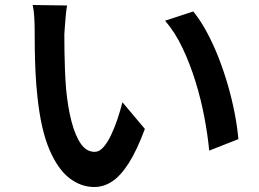

<svg xmlns="http://www.w3.org/2000/svg" viewBox="-20 -732 1040 770"><path d="M249 -710Q246 -694 244 -672.5Q242 -651 240.5 -630Q239 -609 238 -595Q238 -563 238.5 -526.5Q239 -490 240.5 -452Q242 -414 245 -376Q252 -301 267 -244Q282 -187 304.5 -155Q327 -123 360 -123Q378 -123 394.5 -141.5Q411 -160 425.5 -190.5Q440 -221 451.5 -255.5Q463 -290 471 -322L561 -215Q529 -129 496.5 -78Q464 -27 430 -4.5Q396 18 358 18Q305 18 258.5 -17.5Q212 -53 178 -132.5Q144 -212 130 -345Q125 -390 122.5 -441Q120 -492 119.5 -538Q119 -584 119 -614Q119 -634 117.5 -662Q116 -690 111 -712ZM755 -686Q783 -652 809 -604Q835 -556 856.5 -501Q878 -446 894.5 -388.5Q911 -331 921.5 -276Q932 -221 936 -174L819 -128Q813 -191 799.5 -262.5Q786 -334 764 -405Q742 -476 712 -539.5Q682 -603 642 -649Z"/></svg>

Font: Noto Sans JP Thin SemiBold
Style: Regular
Weight: 600
Version: Version 2.004-H2;hotconv 1.0.118;makeotfexe 2.5.65603